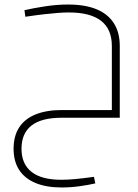

<svg xmlns="http://www.w3.org/2000/svg" viewBox="-20 -520 609 848"><path d="M395 261 401 290Q371 297 331.5 302.5Q292 308 252 308Q185 308 137.5 288.5Q90 269 65 231Q40 193 40 137Q40 81 64.5 43Q89 5 137 -14.5Q185 -34 253 -34H474V0H253Q163 0 119 34.5Q75 69 75 137Q75 204 119 239Q163 274 251 274Q277 274 311 271Q345 268 395 261ZM92 -446 88 -475Q127 -484 179 -492Q231 -500 281 -500Q355 -500 405.5 -479.5Q456 -459 482.5 -418Q509 -377 509 -317V0H474V-317Q474 -391 426.5 -428Q379 -465 284 -465Q263 -465 236 -463Q209 -461 174 -457Q139 -453 92 -446Z"/></svg>

Font: TitilliumWeb ExtraLight
Style: Regular
Weight: 400
Designer: Mohamed Gaber, Accademia di Belle Arti di Urbino and others
Foundry: Kief Type Foundry, Accademia di Belle Arti di Urbino and others
Version: Version 3.000; ttfautohint (v1.8.2)